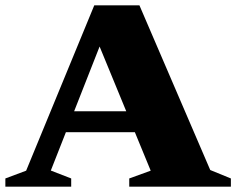

<svg xmlns="http://www.w3.org/2000/svg" viewBox="-31 -696 881 716"><path d="M177.5 -203V-281H527V-203ZM753 -62 830 -30.5V0H451V-30.5L531 -59.5L333 -540.5H347.5L158.5 -60L234.5 -30.5V0H-11V-30.5L66.5 -59.5L320.5 -676H489Z"/></svg>

Font: Newsreader 16pt 16pt ExtraBold
Style: Regular
Weight: 800
Version: Version 1.003